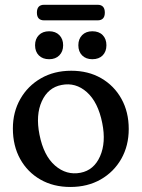

<svg xmlns="http://www.w3.org/2000/svg" viewBox="-20 -752 578 783"><path d="M270.5 -463.5Q340 -463.5 392.8 -433Q445.5 -402.5 475.2 -349Q505 -295.5 505 -226Q505 -158 474.8 -104.5Q444.5 -51 390.8 -20.2Q337 10.5 267 10.5Q197.5 10.5 144.8 -19.8Q92 -50 62.2 -103.8Q32.5 -157.5 32.5 -228Q32.5 -295 62.8 -348.2Q93 -401.5 146.8 -432.5Q200.5 -463.5 270.5 -463.5ZM308.5 -47.5Q363 -58 388 -114.5Q413 -171 397 -250Q380 -335.5 334.2 -376.2Q288.5 -417 231 -405.5Q176 -395 150.5 -339Q125 -283 141 -203Q158 -117 204.5 -76.8Q251 -36.5 308.5 -47.5ZM180.5 -510.5Q154 -510.5 138.5 -526Q123 -541.5 123 -567.5Q123 -593 138.5 -608.8Q154 -624.5 180.5 -624.5Q206.5 -624.5 222 -608.8Q237.5 -593 237.5 -567.5Q237.5 -542 222 -526.2Q206.5 -510.5 180.5 -510.5ZM356.5 -510.5Q330.5 -510.5 315 -526Q299.5 -541.5 299.5 -567.5Q299.5 -593 315 -608.8Q330.5 -624.5 356.5 -624.5Q383.5 -624.5 398.8 -608.8Q414 -593 414 -567.5Q414 -542 398.8 -526.2Q383.5 -510.5 356.5 -510.5ZM130.5 -700.5Q130.5 -732.5 160 -732.5H378Q407.5 -732.5 407.5 -700.5Q407.5 -669 378 -669H160Q130.5 -669 130.5 -700.5Z"/></svg>

Font: Fraunces 72pt S100
Style: Regular
Weight: 400
Version: Version 1.000; ttfautohint (v1.8.3)